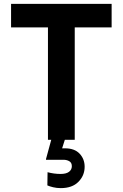

<svg xmlns="http://www.w3.org/2000/svg" viewBox="-20 -720 632 989"><path d="M37 -700H555V-579H365V0H227V-579H37ZM244 0H314L300 44H315Q364 44 390 71.5Q416 99 416 139Q416 184 384 216.5Q352 249 293 249Q272 249 253.5 244.5Q235 240 224 235L225 167Q258 176 292 176Q321 176 335.5 165Q350 154 350 136Q350 118 337 110.5Q324 103 307 103H217V99Z"/></svg>

Font: Lopes Sans
Style: Bold
Weight: 700
Designer: Gabriel Lam, Diego Maldonado
Foundry: TypeRant, Foresti Design
Version: Version 4.000